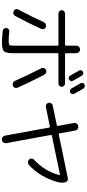

<svg xmlns="http://www.w3.org/2000/svg" viewBox="539 -1417 922 2040"><g transform="rotate(90 1000.0 -397.0)"><path d="M417 -28Q451 -28 458 -36.5Q465 -45 465 -86V-548Q465 -557 457 -557H123Q109 -557 98.5 -567.5Q88 -578 88 -592Q88 -606 98.5 -616.5Q109 -627 123 -627H457Q465 -627 465 -635V-747Q465 -764 477 -775.5Q489 -787 505 -787Q521 -787 533 -775.5Q545 -764 545 -747V-635Q545 -627 554 -627H867Q881 -627 891.5 -616.5Q902 -606 902 -592Q902 -578 891.5 -567.5Q881 -557 867 -557H554Q545 -557 545 -548V-77Q545 0 525 21.5Q505 43 432 43Q378 43 309 35Q294 34 285 22Q276 10 278 -5Q279 -19 291 -28Q303 -37 317 -35Q367 -28 417 -28ZM785 -805Q827 -734 839 -710Q845 -699 840.5 -687Q836 -675 825 -669Q814 -663 801.5 -667.5Q789 -672 783 -683Q753 -737 730 -776Q723 -787 726.5 -799Q730 -811 741 -817Q752 -823 765 -819.5Q778 -816 785 -805ZM963 -682Q951 -676 938.5 -680.5Q926 -685 919 -697Q899 -733 865 -792Q858 -803 862 -815.5Q866 -828 877 -834Q889 -840 902 -836Q915 -832 922 -821Q948 -778 977 -724Q983 -713 978.5 -700.5Q974 -688 963 -682ZM97 -81Q83 -88 78 -102.5Q73 -117 81 -130Q158 -274 215 -401Q222 -416 237 -422Q252 -428 267 -423Q282 -418 287.5 -403.5Q293 -389 287 -375Q226 -238 150 -98Q143 -84 127.5 -79Q112 -74 97 -81ZM840 -94Q781 -226 705 -376Q698 -389 703.5 -404Q709 -419 723 -425Q738 -432 752.5 -426Q767 -420 775 -406Q848 -264 911 -124Q918 -109 912.5 -94Q907 -79 892 -73Q877 -67 862 -73Q847 -79 840 -94Z M1116 -423Q1101 -420 1088 -428.5Q1075 -437 1072 -452Q1069 -467 1077.5 -480Q1086 -493 1101 -496L1311 -540Q1320 -542 1318 -550L1287 -721Q1284 -737 1293.5 -751Q1303 -765 1320 -768Q1336 -771 1350 -761.5Q1364 -752 1367 -735L1398 -566Q1399 -558 1407 -560L1873 -657Q1888 -660 1901 -651.5Q1914 -643 1917 -628Q1925 -590 1916 -555Q1893 -465 1845 -383Q1797 -301 1732 -243Q1719 -232 1702.5 -232.5Q1686 -233 1674 -245Q1663 -256 1664 -271Q1665 -286 1676 -297Q1799 -409 1840 -567Q1841 -570 1839 -572Q1837 -574 1834 -573L1421 -487Q1412 -485 1414 -476L1501 -3Q1504 13 1494.5 27Q1485 41 1468 44Q1452 47 1438 37.5Q1424 28 1421 11L1335 -460Q1333 -468 1325 -466Z"/></g></svg>

Font: Rounded Mplus 1c
Style: Regular
Weight: 400
Version: Version 1.059.20150529